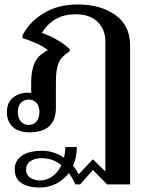

<svg xmlns="http://www.w3.org/2000/svg" viewBox="-20 -584 664 862"><path d="M564 -380V244H461L397 179L340 244H319Q317 240 308.5 223.5Q300 207 289 193Q266 223 232.5 240.5Q199 258 158 258Q108 258 77 238.5Q46 219 46 175Q46 138 77.5 115.5Q109 93 170 93Q222 93 267 124Q272 106 274 76H325Q325 121 308 160Q323 178 333 199L397 131L453 186V-399Q453 -451 418.5 -485.5Q384 -520 319 -520Q219 -520 168 -436Q200 -426 235.5 -405.5Q271 -385 293 -363V-354Q254 -329 242.5 -300Q231 -271 231 -215V-101Q231 10 113 10Q64 10 37.5 -14Q11 -38 11 -81Q11 -123 38 -145.5Q65 -168 106 -168Q115 -168 120 -167V-216Q120 -265 134.5 -300Q149 -335 195 -359Q158 -389 81 -413V-425Q112 -486 176.5 -525Q241 -564 329 -564Q431 -564 497.5 -517Q564 -470 564 -380ZM157 -81Q157 -108 143.5 -122.5Q130 -137 109 -137Q88 -137 74 -122.5Q60 -108 60 -81Q60 -54 74 -38.5Q88 -23 109 -23Q130 -23 143.5 -38.5Q157 -54 157 -81ZM256 158Q217 126 167 126Q137 126 117 139.5Q97 153 97 177Q97 201 115 213.5Q133 226 160 226Q190 226 215 208Q240 190 256 158Z"/></svg>

Font: Trirong Medium
Style: Regular
Weight: 500
Designer: Katatrad Team
Foundry: CadsonDemak
Version: Version 1.001